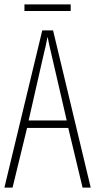

<svg xmlns="http://www.w3.org/2000/svg" viewBox="-20 -852 432 872"><path d="M301 -832H91V-802H301ZM355 0H392L221 -714H172L0 0H37L103 -271H290ZM215 -599 283 -305H110L177 -599C185 -633 191 -656 196 -685C202 -656 207 -632 215 -599Z"/></svg>

Font: Noto Sans Bengali ExtraCondensed ExtraLight
Style: Regular
Weight: 200
Width: 2
Designer: Joana Ranito - Universal Thirst; Jelle Bosma - Monotype Design Team
Foundry: Universal Thirst ehf.
Version: Version 3.000